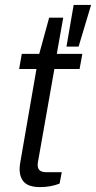

<svg xmlns="http://www.w3.org/2000/svg" viewBox="-20 -743 387 774"><path d="M248 -555.2 276.9 -723.1H347.2L296.9 -555.2ZM142.1 11.2Q97.2 11.2 78.1 -7.8Q59.1 -26.9 59.1 -62Q59.1 -75.2 62 -89.8L127 -464.8H57.1L67.9 -525.9H138.2L178.2 -671.9H234.9L209 -525.9H312L300.8 -464.8H199.2L136.2 -107.9Q131.8 -85.9 131.8 -79.1Q131.8 -63.5 140.1 -56.2Q148.4 -48.8 168 -48.8H229L220.2 -2.9Q184.6 11.2 142.1 11.2Z"/></svg>

Font: Archivo Light
Style: Italic
Weight: 300
Italic angle: -10°
Designer: Hector Gatti
Foundry: Omnibus-Type
Version: Version 2.001